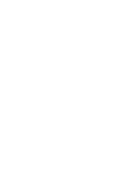

<svg xmlns="http://www.w3.org/2000/svg" viewBox="-20 -670 440 640"><path d="M300 -250Q300 -250 300 -250Q300 -250 300 -250Q300 -250 300 -250Q300 -250 300 -250Q300 -250 300 -250Q300 -250 300 -250Q300 -250 300 -250Q300 -250 300 -250Q300 -250 300 -250Q300 -250 300 -250Q300 -250 300 -250Q300 -250 300 -250ZM200 -250Q200 -250 200 -250Q200 -250 200 -250Q200 -250 200 -250Q200 -250 200 -250Q200 -250 200 -250Q200 -250 200 -250Q200 -250 200 -250Q200 -250 200 -250Q200 -250 200 -250Q200 -250 200 -250Q200 -250 200 -250Q200 -250 200 -250ZM200 -350Q200 -350 200 -350Q200 -350 200 -350Q200 -350 200 -350Q200 -350 200 -350Q200 -350 200 -350Q200 -350 200 -350Q200 -350 200 -350Q200 -350 200 -350Q200 -350 200 -350Q200 -350 200 -350Q200 -350 200 -350Q200 -350 200 -350ZM200 -50Q200 -50 200 -50Q200 -50 200 -50Q200 -50 200 -50Q200 -50 200 -50Q200 -50 200 -50Q200 -50 200 -50Q200 -50 200 -50Q200 -50 200 -50Q200 -50 200 -50Q200 -50 200 -50Q200 -50 200 -50Q200 -50 200 -50ZM100 -250Q100 -250 100 -250Q100 -250 100 -250Q100 -250 100 -250Q100 -250 100 -250Q100 -250 100 -250Q100 -250 100 -250Q100 -250 100 -250Q100 -250 100 -250Q100 -250 100 -250Q100 -250 100 -250Q100 -250 100 -250Q100 -250 100 -250ZM100 -150Q100 -150 100 -150Q100 -150 100 -150Q100 -150 100 -150Q100 -150 100 -150Q100 -150 100 -150Q100 -150 100 -150Q100 -150 100 -150Q100 -150 100 -150Q100 -150 100 -150Q100 -150 100 -150Q100 -150 100 -150Q100 -150 100 -150ZM300 -50Q300 -50 300 -50Q300 -50 300 -50Q300 -50 300 -50Q300 -50 300 -50Q300 -50 300 -50Q300 -50 300 -50Q300 -50 300 -50Q300 -50 300 -50Q300 -50 300 -50Q300 -50 300 -50Q300 -50 300 -50Q300 -50 300 -50ZM200 -550Q200 -550 200 -550Q200 -550 200 -550Q200 -550 200 -550Q200 -550 200 -550Q200 -550 200 -550Q200 -550 200 -550Q200 -550 200 -550Q200 -550 200 -550Q200 -550 200 -550Q200 -550 200 -550Q200 -550 200 -550Q200 -550 200 -550ZM100 -650Q100 -650 100 -650Q100 -650 100 -650Q100 -650 100 -650Q100 -650 100 -650Q100 -650 100 -650Q100 -650 100 -650Q100 -650 100 -650Q100 -650 100 -650Q100 -650 100 -650Q100 -650 100 -650Q100 -650 100 -650Q100 -650 100 -650Z"/></svg>

Font: TINY 5x3
Style: Regular
Weight: 400
Designer: Jack Halten Fahnestock
Foundry: Velvetyne Type Foundry
Version: Version 1.002